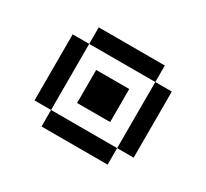

<svg xmlns="http://www.w3.org/2000/svg" viewBox="-88 -502 675 629"><g transform="rotate(30 250.0 -187.5)"><path d="M125 -62.5V0H375V-62.5ZM125 -62.5Q125 -62.5 125 -312.5H62.5Q62.5 -312.5 62.5 -62.5ZM375 -62.5H437.5Q437.5 -62.5 437.5 -312.5H375Q375 -312.5 375 -62.5ZM187.5 -250Q187.5 -250 187.5 -125H312.5Q312.5 -125 312.5 -250ZM125 -312.5H375V-375H125Z"/></g></svg>

Font: Unifont
Style: Regular
Weight: 500
Version: Version 15.1.04